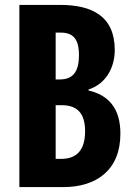

<svg xmlns="http://www.w3.org/2000/svg" viewBox="-20 -763 540 783"><path d="M59 0H238C373 0 471 -69 471 -218C471 -321 423 -375 341 -394V-398C415 -422 448 -491 448 -559C448 -698 354 -743 225 -743H59ZM207 -439V-630H227C276 -630 302 -607 302 -538C302 -470 277 -439 224 -439ZM207 -115V-334H232C295 -334 327 -301 327 -228C327 -152 294 -115 229 -115Z"/></svg>

Font: Noto Sans Mono CJK JP Bold
Style: Regular
Weight: 700
Designer: Ryoko NISHIZUKA (kana & ideographs); Paul D. Hunt (Latin, Greek & Cyrillic); Wenlong ZHANG (bopomofo); Sandoll Communica
Foundry: Adobe Systems Incorporated
Version: Version 1.004;PS 1.004;hotconv 1.0.82;makeotf.lib2.5.63406